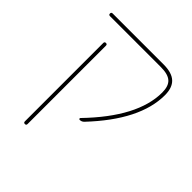

<svg xmlns="http://www.w3.org/2000/svg" viewBox="-200 -656 1013 1013"><g transform="rotate(45 306.0 -150.0)"><path d="M136 -375Q136 -385 146 -385Q156 -385 156 -375V210Q156 220 146 220Q136 220 136 210ZM61 -500Q51 -500 51 -510Q51 -520 61 -520H441Q503 -520 532 -493Q561 -466 561 -410Q561 -224 359 -10Q349 0 335 0Q331 0 329.5 -3.5Q328 -7 331 -10Q541 -227 541 -410Q541 -458 517.5 -479Q494 -500 441 -500Z"/></g></svg>

Font: Rounded Mplus 1c Thin
Style: Regular
Weight: 250
Version: Version 1.059.20150529